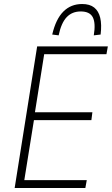

<svg xmlns="http://www.w3.org/2000/svg" viewBox="-20 -936 557 956"><path d="M53 0 165 -705H517L510 -666H200L154 -377H440L435 -338H149L101 -39H412L405 0ZM272 -760 240 -764Q258 -841 295.5 -878.5Q333 -916 389 -916Q427 -916 449 -898.5Q471 -881 479 -847.5Q487 -814 481 -764L447 -760Q457 -821 442 -850Q427 -879 382 -879Q339 -879 312 -850.5Q285 -822 272 -760Z"/></svg>

Font: Nunito Sans 10pt Condensed ExtraLight
Style: Italic
Weight: 250
Width: 3
Italic angle: -9°
Designer: Vernon Adams
Foundry: Vernon Adams
Version: Version 3.101;gftools[0.9.27]